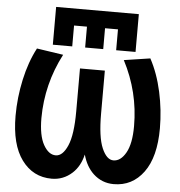

<svg xmlns="http://www.w3.org/2000/svg" viewBox="-64 -1055 1056 1127"><g transform="rotate(5 464.0 -491.5)"><path d="M335 -895.5V-772.5H220.7V-995.1H708V-772.5H593.8V-895.5H517.6V-772.5H411.1V-895.5ZM463.9 -146.5Q447.3 -76.2 402.3 -35.2Q350.6 11.7 282.2 11.7Q171.9 11.7 105.5 -78.6Q39.1 -168.9 39.1 -337.9Q39.1 -445.3 62.5 -552.2Q85.9 -659.2 129.9 -742.2L286.1 -718.8Q192.4 -539.1 191.4 -337.9Q191.4 -234.4 221.7 -180.7Q252 -127 293.9 -127Q335 -127 363.3 -191.9Q391.6 -256.8 391.6 -394.5V-647.5H538.1V-394.5Q538.1 -256.8 565.9 -191.9Q593.8 -127 633.8 -127Q676.8 -127 707 -180.7Q737.3 -234.4 737.3 -337.9Q737.3 -539.1 643.6 -718.8L797.9 -742.2Q842.8 -659.2 866.2 -552.2Q889.6 -445.3 889.6 -337.9Q889.6 -168.9 823.2 -78.6Q756.8 11.7 647.5 11.7Q578.1 11.7 527.3 -35.2Q483.4 -76.2 463.9 -146.5Z"/></g></svg>

Font: Nasu
Style: Bold
Weight: 700
Designer: Ryoko NISHIZUKA (kana &amp; ideographs); Paul D. Hunt (Latin, Greek &amp; Cyrillic); Wenlong ZHANG (bopomofo); Sandoll C
Version: Version 2014.1215